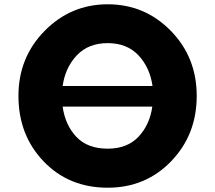

<svg xmlns="http://www.w3.org/2000/svg" viewBox="-20 -860 1003 895"><path d="M691 -459Q679 -545 625.5 -602Q572 -659 482 -659Q392 -659 338 -602Q284 -545 272 -459ZM272 -363Q284 -277 336 -222Q388 -167 482 -167Q573 -167 625.5 -222.5Q678 -278 690 -363ZM66 -413Q66 -592 188 -716Q310 -840 482 -840Q655 -840 776 -716.5Q897 -593 897 -413Q897 -232 778 -108.5Q659 15 482 15Q301 15 183.5 -107.5Q66 -230 66 -413Z"/></svg>

Font: Hussar
Style: BoldWeb
Weight: 700
Foundry: Cannot Into Space Fonts
Version: Version 2.00